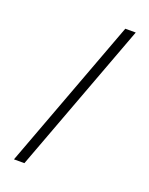

<svg xmlns="http://www.w3.org/2000/svg" viewBox="-151 -765 752 967"><g transform="rotate(20 225.5 -282.0)"><path d="M349 -687 47 123H103L405 -687Z"/></g></svg>

Font: Noto Sans Syriac Light
Style: Regular
Weight: 300
Designer: Patrick Giasson and the Monotype Design Team
Foundry: Monotype Imaging Inc.
Version: Version 3.000